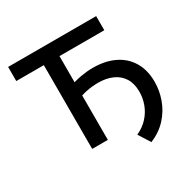

<svg xmlns="http://www.w3.org/2000/svg" viewBox="-185 -871 1172 1189"><g transform="rotate(-30 400.5 -276.5)"><path d="M224 0V-599H27V-700H656.5V-599H336V0ZM563 147 510 63.5Q559 41 591 5.5Q623 -30 638.8 -73.2Q654.5 -116.5 654.5 -161Q654.5 -220 629.8 -259Q605 -298 561.2 -317.2Q517.5 -336.5 461 -336.5Q419.5 -336.5 380.8 -329Q342 -321.5 300.5 -305V-399.5Q347.5 -417.5 392 -425.2Q436.5 -433 478 -433Q566 -433 631 -401.5Q696 -370 731.5 -310.2Q767 -250.5 767 -167Q767 -104 745 -42.8Q723 18.5 677.8 68.2Q632.5 118 563 147Z"/></g></svg>

Font: Geologica Roman
Style: Regular
Weight: 400
Designer: Sindre Bremnes, Frode Helland
Foundry: Monokrom Skriftforlag AS
Version: Version 1.010;gftools[0.9.28]